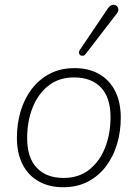

<svg xmlns="http://www.w3.org/2000/svg" viewBox="-20 -778 578 806"><path d="M245 8Q186 8 142 -17Q98 -42 74.5 -88.5Q51 -135 51 -200Q51 -258 66.5 -310.5Q82 -363 113 -404Q144 -445 189 -468.5Q234 -492 293 -492Q353 -492 396.5 -467Q440 -442 463.5 -395.5Q487 -349 487 -284Q487 -226 471.5 -173.5Q456 -121 425 -80Q394 -39 349 -15.5Q304 8 245 8ZM247 -31Q311 -31 355 -66Q399 -101 421.5 -159Q444 -217 444 -286Q444 -369 403.5 -411Q363 -453 291 -453Q227 -453 183 -418Q139 -383 116.5 -325.5Q94 -268 94 -198Q94 -116 134.5 -73.5Q175 -31 247 -31ZM340 -552Q335 -545 328.5 -544Q322 -543 317.5 -546Q313 -549 311.5 -555Q310 -561 315 -568L433 -743Q440 -753 447.5 -756Q455 -759 461.5 -757.5Q468 -756 472.5 -750.5Q477 -745 477 -737.5Q477 -730 471 -722Z"/></svg>

Font: Nunito ExtraLight
Style: Italic
Weight: 200
Italic angle: -9°
Designer: Vernon Adams
Foundry: Vernon Adams
Version: Version 3.602